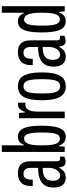

<svg xmlns="http://www.w3.org/2000/svg" viewBox="696 -1460 776 2209"><g transform="rotate(-90 1084.5 -356.0)"><path d="M146.4 12Q118.8 12 97.5 3Q76.2 -6 60.9 -23.5Q45.7 -41.1 38.2 -67.9Q30.7 -94.6 30.7 -129.2Q30.7 -165.9 41 -197.7Q51.4 -229.5 76.9 -254Q102.5 -278.5 146.6 -292.4Q190.8 -306.4 257.5 -306.4V-388.9Q257.5 -416.9 250.8 -435.6Q244.1 -454.3 229.4 -464.2Q214.6 -474.1 191.6 -474.1Q161.2 -474.1 146.2 -460.4Q131.2 -446.6 126.1 -424.5Q120.9 -402.4 120.9 -374.9V-367.8H49.7Q48.7 -372.3 48.7 -377Q48.7 -381.8 48.7 -387.7Q48.7 -444.6 68.5 -477.4Q88.3 -510.3 122 -524.4Q155.8 -538.5 196.3 -538.5Q236.6 -538.5 267.6 -525.2Q298.6 -511.8 316 -478.8Q333.4 -445.8 333.4 -386.2V-88.2Q333.4 -70.9 339.9 -62.4Q346.4 -53.9 357.6 -53.9H386.6V-4.1Q373.9 1.5 357.9 6Q342 10.5 325.3 10.5Q303.6 10.5 290.4 0.6Q277.2 -9.3 271.3 -26.2Q265.4 -43.1 263.8 -62.6H257.4Q247.4 -41.8 232.1 -24.8Q216.9 -7.9 195.9 2Q174.9 12 146.4 12ZM170.7 -52.4Q185.1 -52.4 200.3 -60.9Q215.5 -69.3 228.5 -85.9Q241.5 -102.5 249.5 -128.4Q257.5 -154.3 257.5 -189.2V-253.4Q196 -252.9 164.1 -237.6Q132.2 -222.2 120.4 -196.8Q108.6 -171.3 108.6 -139.7Q108.6 -111.1 115.5 -91.6Q122.4 -72.2 136.4 -62.3Q150.5 -52.4 170.7 -52.4Z M613.3 12Q571.7 12 546.5 -12.1Q521.3 -36.3 511.7 -68.2H506.7L500.6 0H440.5V-723.5H516.4V-467.5H521.4Q530.3 -490.9 543.3 -506.7Q556.3 -522.5 574.4 -530.5Q592.4 -538.5 614.6 -538.5Q659.1 -538.5 687.1 -511Q715 -483.5 728.5 -423.7Q741.9 -364 741.9 -265.2Q741.9 -162.9 727.8 -102.1Q713.6 -41.3 685.3 -14.7Q657 12 613.3 12ZM592.1 -55.6Q619.7 -55.6 635.2 -75.8Q650.7 -95.9 657.3 -138Q664 -180 664 -244.9V-278.8Q664 -346.2 656.6 -387.8Q649.2 -429.3 634.2 -448.5Q619.2 -467.6 594 -467.6Q574.8 -467.6 560.1 -456.4Q545.3 -445.1 535.7 -422.2Q526.2 -399.3 521.3 -363.7Q516.4 -328 516.4 -278.8V-244.9Q516.4 -184.4 523.7 -142.1Q531.1 -99.8 547.8 -77.7Q564.5 -55.6 592.1 -55.6Z M828.5 0V-526.5H888.7L895.8 -455.1H900.2Q910.2 -484.9 923.1 -502.9Q936.1 -520.9 951.6 -529.7Q967.1 -538.5 984.6 -538.5Q990.7 -538.5 996.1 -538Q1001.4 -537.5 1007 -534.9V-452.5H979.3Q964.2 -452.5 951 -444.9Q937.8 -437.4 927.2 -421.2Q916.6 -404.9 910.5 -378.3Q904.4 -351.6 904.4 -312.8V0Z M1195.1 12Q1142.7 12 1107 -15Q1071.3 -42.1 1053.4 -102.6Q1035.6 -163.2 1035.6 -263Q1035.6 -363.4 1053.4 -423.9Q1071.3 -484.4 1107 -511.5Q1142.7 -538.5 1195.1 -538.5Q1248.5 -538.5 1284 -511.5Q1319.5 -484.4 1337.3 -423.9Q1355.2 -363.4 1355.2 -263Q1355.2 -163.2 1337.3 -102.6Q1319.5 -42.1 1284 -15Q1248.5 12 1195.1 12ZM1195.1 -52.4Q1225.6 -52.4 1243.3 -71.3Q1261 -90.2 1269.1 -132.3Q1277.2 -174.4 1277.2 -243.4V-282.6Q1277.2 -352.6 1269.1 -394.5Q1261 -436.3 1243.3 -455.2Q1225.6 -474.1 1195.1 -474.1Q1166.6 -474.1 1148.4 -455.2Q1130.2 -436.3 1121.9 -394.5Q1113.6 -352.6 1113.6 -282.6V-243.4Q1113.6 -174.4 1121.9 -132.3Q1130.2 -90.2 1148.4 -71.3Q1166.6 -52.4 1195.1 -52.4Z M1537.4 12Q1509.8 12 1488.5 3Q1467.2 -6 1451.9 -23.5Q1436.7 -41.1 1429.2 -67.9Q1421.7 -94.6 1421.7 -129.2Q1421.7 -165.9 1432 -197.7Q1442.4 -229.5 1467.9 -254Q1493.5 -278.5 1537.6 -292.4Q1581.8 -306.4 1648.5 -306.4V-388.9Q1648.5 -416.9 1641.8 -435.6Q1635.1 -454.3 1620.4 -464.2Q1605.6 -474.1 1582.6 -474.1Q1552.2 -474.1 1537.2 -460.4Q1522.2 -446.6 1517.1 -424.5Q1511.9 -402.4 1511.9 -374.9V-367.8H1440.7Q1439.7 -372.3 1439.7 -377Q1439.7 -381.8 1439.7 -387.7Q1439.7 -444.6 1459.5 -477.4Q1479.3 -510.3 1513 -524.4Q1546.8 -538.5 1587.3 -538.5Q1627.6 -538.5 1658.6 -525.2Q1689.6 -511.8 1707 -478.8Q1724.4 -445.8 1724.4 -386.2V-88.2Q1724.4 -70.9 1730.9 -62.4Q1737.4 -53.9 1748.6 -53.9H1777.6V-4.1Q1764.9 1.5 1748.9 6Q1733 10.5 1716.3 10.5Q1694.6 10.5 1681.4 0.6Q1668.2 -9.3 1662.3 -26.2Q1656.4 -43.1 1654.8 -62.6H1648.4Q1638.4 -41.8 1623.1 -24.8Q1607.9 -7.9 1586.9 2Q1565.9 12 1537.4 12ZM1561.7 -52.4Q1576.1 -52.4 1591.3 -60.9Q1606.5 -69.3 1619.5 -85.9Q1632.5 -102.5 1640.5 -128.4Q1648.5 -154.3 1648.5 -189.2V-253.4Q1587 -252.9 1555.1 -237.6Q1523.2 -222.2 1511.4 -196.8Q1499.6 -171.3 1499.6 -139.7Q1499.6 -111.1 1506.5 -91.6Q1513.4 -72.2 1527.4 -62.3Q1541.5 -52.4 1561.7 -52.4Z M1943.7 12Q1901.5 12 1872.7 -14.7Q1844 -41.3 1829.8 -102.1Q1815.6 -162.9 1815.6 -265.2Q1815.6 -364 1828.8 -423.7Q1842 -483.5 1870.7 -511Q1899.4 -538.5 1943 -538.5Q1966.1 -538.5 1984.2 -530.5Q2002.2 -522.5 2015.4 -506.7Q2028.7 -490.9 2037.1 -467.5H2042.1V-723.5H2117V0H2057.9L2051.8 -68.2H2046.8Q2038.2 -36.3 2012 -12.1Q1985.8 12 1943.7 12ZM1965.4 -55.6Q1993.5 -55.6 2010.2 -77.7Q2026.9 -99.8 2034.5 -142.1Q2042.1 -184.4 2042.1 -244.9V-278.8Q2042.1 -328 2037 -363.7Q2031.8 -399.3 2022.3 -422.2Q2012.7 -445.1 1997.4 -456.4Q1982.2 -467.6 1963 -467.6Q1939.8 -467.6 1924.6 -448.5Q1909.3 -429.3 1901.4 -387.8Q1893.6 -346.2 1893.6 -278.8V-244.9Q1893.6 -180 1900.7 -138Q1907.9 -95.9 1923.6 -75.8Q1939.4 -55.6 1965.4 -55.6Z"/></g></svg>

Font: Archivo SemiBold ExtraCondensed
Style: Regular
Weight: 600
Width: 2
Version: Version 2.001